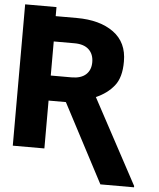

<svg xmlns="http://www.w3.org/2000/svg" viewBox="-62 -829 871 1052"><g transform="rotate(5 374.0 -303.5)"><path d="M529.8 169.4 302.2 -263.2H207V0H33.2V-777.3H205.6V-727.5H321.3Q448.7 -727.5 524.4 -672.4Q600.1 -617.2 599.6 -512.2Q600.1 -424.8 562.5 -378.2Q524.9 -331.5 463.4 -305.2L714.8 162.1V169.4ZM321.3 -588.4H207V-400.9H321.3Q373 -400.9 400.1 -425.5Q427.2 -450.2 427.2 -493.2Q427.2 -537.6 400.1 -563Q373 -588.4 321.3 -588.4Z"/></g></svg>

Font: Inter Tight ExtraBold
Style: Regular
Weight: 800
Designer: Rasmus Andersson
Foundry: rsms
Version: Version 3.004; ttfautohint (v1.8.4.7-5d5b)